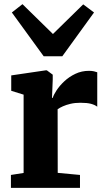

<svg xmlns="http://www.w3.org/2000/svg" viewBox="-20 -903 508 923"><path d="M32.5 0V-62L93.5 -71.5V-448L34 -466.5V-540.5L200.5 -565H205L233.5 -544V-520L230 -432.5H233.5Q238 -447.5 252.2 -469.2Q266.5 -491 289.5 -512.5Q312.5 -534 342.5 -548.2Q372.5 -562.5 408 -562.5Q421.5 -562.5 431.5 -560.2Q441.5 -558 447.5 -555.5V-390Q436 -399 417.2 -404Q398.5 -409 366.5 -409Q340.5 -409 319.2 -404Q298 -399 282.5 -392Q267 -385 257 -378L257.5 -72L364.5 -62V0ZM190 -632.5 37 -843 88 -883 234.5 -739.5 380 -882 432 -843 279.5 -632.5Z"/></svg>

Font: Merriweather 28pt Black
Style: Regular
Weight: 900
Version: Version 2.100